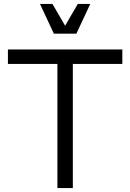

<svg xmlns="http://www.w3.org/2000/svg" viewBox="-20 -950 658 970"><path d="M270 -627H20V-700H598V-627H348V0H270ZM182 -930H245L309 -820L373 -930H436L366 -780H252Z"/></svg>

Font: Uncut Sans Variable
Style: Regular
Weight: 400
Designer: Kasper Nordkvist
Foundry: UNCUT.wtf
Version: Version 1.303;Glyphs 3.1.2 (3151)